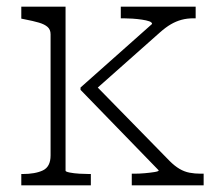

<svg xmlns="http://www.w3.org/2000/svg" viewBox="-20 -557 659 577"><path d="M592 0H376V-35H383Q399 -35 415.5 -36.5Q432 -38 444.5 -40Q457 -42 457 -45L222 -287V-294L437 -485Q437 -490 428.5 -493Q420 -496 406.5 -498Q393 -500 378 -501Q363 -502 351 -502H343V-537H568V-502H562Q542 -502 525.5 -497.5Q509 -493 493.5 -484Q478 -475 460 -459L265 -286L260 -308L490 -73Q505 -58 519.5 -49.5Q534 -41 549.5 -38Q565 -35 584 -35H592ZM177 -537V-44Q177 -41 189.5 -38.5Q202 -36 219 -35Q236 -34 249 -34H253V0H44V-34H47Q86 -34 109 -45Q132 -56 132 -90V-454Q132 -468 123 -476Q114 -484 97 -489Q80 -494 54 -499L44 -501V-537Z"/></svg>

Font: Roboto Serif 20pt Thin
Style: Regular
Weight: 250
Version: Version 1.008